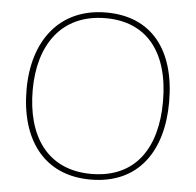

<svg xmlns="http://www.w3.org/2000/svg" viewBox="-52 -778 859 841"><g transform="rotate(5 377.0 -357.5)"><path d="M690 -358C690 -590 579 -725 382 -725C177 -725 63 -574 63 -359C63 -143 168 10 376 10C587 10 690 -143 690 -358ZM90 -359C90 -556 186 -700 382 -700C562 -700 663 -575 663 -358C663 -156 573 -15 377 -15C182 -15 90 -159 90 -359Z"/></g></svg>

Font: Noto Sans Meetei Mayek Thin
Style: Regular
Weight: 100
Designer: Monotype Design Team and Neelakash Kshetrimayum
Foundry: Monotype Imaging Inc.
Version: Version 2.002